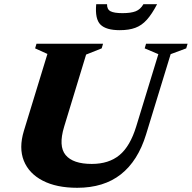

<svg xmlns="http://www.w3.org/2000/svg" viewBox="-20 -878 912 913"><path d="M285 -275.5Q257 -183 292 -140.8Q327 -98.5 416.5 -98.5Q497.5 -98.5 548.2 -140.5Q599 -182.5 628 -277.5L733 -620.5L668 -648L674.5 -670H872L865.5 -648L791.5 -620.5L674.5 -238.5Q636 -113 554.8 -49Q473.5 15 347 15Q248.5 15 183 -19Q117.5 -53 93.2 -113.8Q69 -174.5 93.5 -255.5L205.5 -621.5L147 -648L153.5 -670H470L463.5 -648L389.5 -618.5ZM562.5 -815.5Q603 -815.5 625.5 -824.5Q648 -833.5 662 -858H727Q702.5 -811 678.2 -784Q654 -757 623.5 -745.8Q593 -734.5 549.5 -734.5Q484.5 -734.5 457.8 -761Q431 -787.5 437.5 -858H489Q488.5 -833.5 505.5 -824.5Q522.5 -815.5 562.5 -815.5Z"/></svg>

Font: Newsreader 16pt ExtraBold
Style: Italic
Weight: 800
Italic angle: -17°
Designer: Hugues Gentile
Foundry: Production Type
Version: Version 1.003; ttfautohint (v1.8.3)